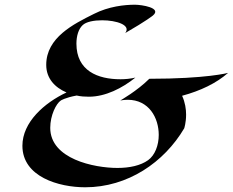

<svg xmlns="http://www.w3.org/2000/svg" viewBox="-20 -767 987 814"><path d="M947 -458C947 -458 856 -433 613 -433C562 -382 490 -341 490 -341C501 -343 511 -344 521 -344C612 -344 653 -267 653 -195C653 -151 637 -109 608 -88C576 -65 529 -55 478 -55C379 -55 193 -93 193 -225C193 -278 218 -328 238 -341C238 -341 256 -353 305 -362C322 -358 340 -357 357 -357C427 -357 498 -393 554 -438C532 -433 511 -431 491 -431C394 -431 304 -467 304 -582C304 -615 313 -644 330 -660C345 -675 379 -681 413 -681C473 -681 537 -661 511 -627C603 -680 628 -701 628 -701C668 -734 580 -747 552 -747C508 -747 441 -740 378 -708C292 -665 176 -608 176 -492C176 -434 213 -396 262 -375C168 -331 75 -249 75 -149C75 -17 230 27 341 27C522 27 676 -79 761 -223C761 -223 769 -247 769 -281C769 -304 765 -333 752 -361C830 -382 897 -414 947 -458Z"/></svg>

Font: Eagle Lake
Style: Regular
Weight: 400
Designer: Astigmatic (AOETI)
Foundry: Astigmatic (AOETI)
Version: Version 1.000